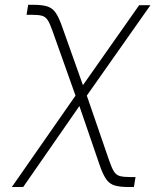

<svg xmlns="http://www.w3.org/2000/svg" viewBox="-20 -567 666 792"><path d="M28.8 204.5 291.5 -172.6 197.4 -437.1Q186.4 -468.8 177.2 -483.3Q168 -497.9 153.2 -502Q138.5 -506 110.1 -506H89.5L96.2 -547.2H116.8Q154.1 -547.2 175.2 -540.5Q196.4 -533.7 209.7 -514.4Q223 -495 236.5 -456.3L322.1 -215.6L554 -545.5H600.5L338.1 -172.6L430.8 96.6Q441.4 127.1 450.6 141.3Q459.9 155.5 475.1 159.4Q490.4 163.4 518.5 163.4H539.1L532.3 204.5H511.7Q475.1 204.5 453.5 198.2Q431.8 191.8 418.3 172.6Q404.8 153.4 391.7 115.8L307.5 -129.6L75.6 204.5Z"/></svg>

Font: Inter Extra Light  BETA
Style: Italic
Weight: 200
Italic angle: 9.39999°
Designer: Rasmus Andersson
Foundry: rsms
Version: Version 3.011;git-f93a4a705